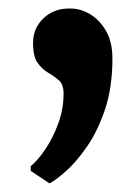

<svg xmlns="http://www.w3.org/2000/svg" viewBox="-20 -184 321 450"><path d="M95.5 245.5 52 216.5V205.5Q69 191.5 86.8 165Q104.5 138.5 116.8 104.8Q129 71 129 35Q129 14 118 4.2Q107 -5.5 93 -13.5Q79 -21.5 68.2 -36.5Q57.5 -51.5 57.5 -83.5Q57.5 -118 81.8 -141Q106 -164 141 -164H146.5Q168.5 -164 191 -150.8Q213.5 -137.5 228.5 -111.5Q243.5 -85.5 243.5 -47Q243.5 21 226 72.8Q208.5 124.5 183.5 160.2Q158.5 196 134.5 217.2Q110.5 238.5 96.5 245.5Z"/></svg>

Font: Merriweather 36pt Black
Style: Regular
Weight: 900
Version: Version 2.100